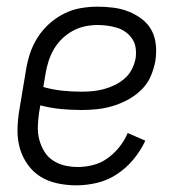

<svg xmlns="http://www.w3.org/2000/svg" viewBox="-20 -548 540 576"><path d="M209 8Q180 8 152 2Q124 -4 101.5 -18Q79 -32 63 -54.5Q47 -77 39.5 -103.5Q32 -130 32.5 -159Q33 -188 38 -218L58 -338Q62 -363 70 -387.5Q78 -412 92.5 -435Q107 -458 127.5 -476.5Q148 -495 172 -507Q196 -519 221.5 -523.5Q247 -528 272 -528Q296 -528 320 -525Q344 -522 365.5 -513.5Q387 -505 405.5 -491Q424 -477 434.5 -457.5Q445 -438 447.5 -414Q450 -390 446 -365Q442 -342 432 -319Q422 -296 404 -278.5Q386 -261 364 -249Q342 -237 318.5 -230Q295 -223 271.5 -220.5Q248 -218 225 -218Q193 -218 162 -221Q131 -224 101 -232L97 -209Q94 -188 93.5 -167.5Q93 -147 98 -128.5Q103 -110 113 -93.5Q123 -77 139 -66.5Q155 -56 174 -51.5Q193 -47 214 -47Q236 -47 259.5 -53Q283 -59 303 -73.5Q323 -88 338.5 -107.5Q354 -127 363 -149L416 -126Q402 -96 380.5 -70Q359 -44 331 -25.5Q303 -7 271.5 0.5Q240 8 209 8ZM225 -273Q241 -273 257.5 -274.5Q274 -276 291 -280.5Q308 -285 324.5 -293Q341 -301 354.5 -313Q368 -325 376 -341Q384 -357 387 -374Q389 -389 387 -404Q385 -419 377 -431Q369 -443 357.5 -451.5Q346 -460 331.5 -464.5Q317 -469 302 -471Q287 -473 272 -473Q254 -473 235 -469Q216 -465 198.5 -455.5Q181 -446 166.5 -432Q152 -418 142 -401Q132 -384 126 -365.5Q120 -347 117 -329L110 -287Q138 -279 166.5 -276Q195 -273 225 -273Z"/></svg>

Font: Iosevka Light
Style: Italic
Weight: 300
Italic angle: -9°
Monospace: yes
Designer: Belleve Invis
Foundry: Belleve Invis
Version: Version 32.5.0; ttfautohint (v1.8.4)